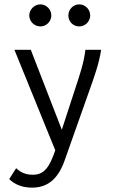

<svg xmlns="http://www.w3.org/2000/svg" viewBox="-20 -685 540 879"><path d="M165 -564C192 -564 215 -587 215 -614C215 -642 192 -665 165 -665C137 -665 114 -641 114 -614C114 -587 137 -564 165 -564ZM343 -564C370 -564 393 -587 393 -614C393 -642 370 -665 343 -665C315 -665 293 -642 293 -614C293 -586 315 -564 343 -564ZM127 174C192 174 243 141 275 52L389 -270C411 -332 434 -395 443 -457H371C364 -396 343 -336 323 -275L263 -91L121 -457H46L233 3C207 79 183 115 131 115C98 115 75 105 54 85L22 135C49 161 84 174 127 174Z"/></svg>

Font: Inconsolata
Style: Regular
Weight: 400
Monospace: yes
Designer: Raph Levien, Cyreal, Brenton Simpson
Foundry: Raph Levien, Cyreal, Google
Version: Version 3.100